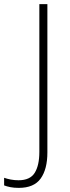

<svg xmlns="http://www.w3.org/2000/svg" viewBox="-96 -734 339 932"><path d="M-5 178Q-28 178 -45.5 174.5Q-63 171 -76 166V129Q-62 134 -44 137.5Q-26 141 -6 141Q50 141 72.5 105Q95 69 95 3V-714H134V6Q134 87 101.5 132.5Q69 178 -5 178Z"/></svg>

Font: Noto Sans Ethiopic SemiCondensed ExtraLight
Style: Regular
Weight: 200
Width: 4
Designer: Monotype Design Team
Foundry: Monotype Imaging Inc.
Version: Version 2.102; ttfautohint (v1.8.4.7-5d5b)